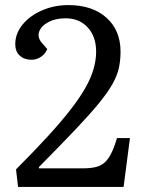

<svg xmlns="http://www.w3.org/2000/svg" viewBox="-20 -735 556 755"><path d="M40 -561Q40 -603 68.5 -638Q97 -673 145 -694Q193 -715 249 -715Q343 -715 398.5 -665.5Q454 -616 454 -532Q454 -498 447.5 -468Q441 -438 422.5 -405Q404 -372 368.5 -328.5Q333 -285 275.5 -224.5Q218 -164 133 -78V-73H305Q335 -73 356 -78Q377 -83 391.5 -96Q406 -109 417.5 -132Q429 -155 440 -192H491L466 0H51L43 -69Q115 -141 168 -199Q221 -257 257.5 -304Q294 -351 316 -390Q338 -429 348 -464Q358 -499 358 -532Q358 -591 325 -627Q292 -663 238 -663Q198 -663 170 -648Q142 -633 134 -610.5Q126 -588 145 -566L166 -542Q158 -523 141 -511.5Q124 -500 104 -500Q75 -500 57.5 -516.5Q40 -533 40 -561Z"/></svg>

Font: Literata
Style: Italic
Weight: 400
Italic angle: -2°
Designer: Latin by Veronika Burian and Jose Scaglione. Greek by Irene Vlachou. Cyrillic by Vera Evstafieva
Foundry: TypeTogether
Version: Version 3.103;gftools[0.9.29]